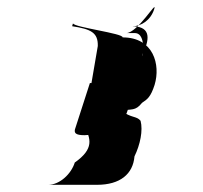

<svg xmlns="http://www.w3.org/2000/svg" viewBox="-20 -532 565 534"><path d="M183 -467C183 -467 180 -458 181 -459C232 -451 253 -442 252 -404L214 -182C233 -146 242 -118 188 -80C178 -48 146 -18 114 -18H250C314 -18 350 -48 354 -97C370 -130 378 -169 371 -196C360 -210 345 -203 318 -224C346 -230 356 -222 375 -246C390 -256 399 -262 410 -296C427 -352 407 -428 321 -428C324 -439 186 -456 183 -467ZM190 -177C184 -162 190 -156 215 -156C276 -158 319 -172 336 -228C347 -260 340 -279 315 -290C299 -298 278 -301 230 -301ZM331 -440H355C392 -440 373 -352 377 -382C401 -432 394 -459 346 -459H349C372 -459 399 -475 409 -507C418 -535 363 -440 331 -440Z"/></svg>

Font: Zinc
Style: Obl
Weight: 400
Version: Version 1